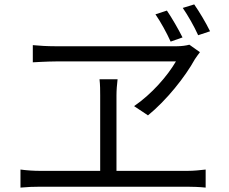

<svg xmlns="http://www.w3.org/2000/svg" viewBox="-20 -867 1040 872"><path d="M738 -819 686 -802C710 -767 737 -718 755 -678L809 -697C790 -735 761 -785 738 -819ZM862 -847 810 -831C834 -796 861 -749 880 -707L934 -725C914 -766 885 -814 862 -847ZM888 -630 840 -664C826 -660 804 -657 784 -657C693 -657 306 -657 229 -657C195 -657 160 -659 129 -662V-584C129 -584 197 -588 233 -588C300 -588 699 -588 779 -588C740 -521 668 -439 589 -385L652 -343C736 -411 821 -518 865 -598C872 -609 880 -619 888 -630ZM73 -97V-15C104 -18 134 -19 162 -19H831C851 -19 887 -18 914 -15V-97C888 -94 861 -91 831 -91H509V-433C509 -458 511 -481 514 -507H432C435 -481 435 -455 435 -434V-91H162C133 -91 103 -93 73 -97Z"/></svg>

Font: Noto Sans KR DemiLight
Style: Regular
Weight: 350
Designer: Ryoko NISHIZUKA 西塚涼子 (kana, bopomofo & ideographs); Paul D. Hunt (Latin, Greek & Cyrillic); Sandoll Communications 산돌커뮤니
Foundry: Adobe
Version: Version 2.004;hotconv 1.0.118;makeotfexe 2.5.65603